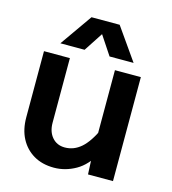

<svg xmlns="http://www.w3.org/2000/svg" viewBox="-117 -881 883 988"><g transform="rotate(15 325.0 -387.0)"><path d="M195 -554V-210Q195 -162 220.5 -132.5Q246 -103 288 -103Q336 -103 374.5 -136.5Q413 -170 448 -246L468 -120Q432 -51 376.5 -19.5Q321 12 261 12Q198 12 152.5 -15Q107 -42 82 -89.5Q57 -137 57 -202V-554ZM573 -554V0H440L435 -107V-554ZM128 -615 248 -786H398L518 -615H390L323 -716L257 -615Z"/></g></svg>

Font: Azeret Mono Thin SemiBold
Style: Regular
Weight: 600
Version: Version 1.002